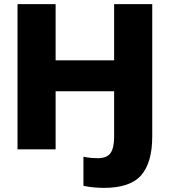

<svg xmlns="http://www.w3.org/2000/svg" viewBox="-20 -725 824 932"><path d="M485 187Q467 187 440 185Q413 183 385 177V36Q405 40 423.5 41.5Q442 43 454 43Q499 43 516.5 18Q534 -7 534 -62V-282H250V0H65V-705H250V-432H534V-705H719V-63Q719 64 665.5 125.5Q612 187 485 187Z"/></svg>

Font: Mulish Black
Style: Regular
Weight: 900
Designer: Vernon Adams
Foundry: Vernon Adams
Version: Version 3.603; ttfautohint (v1.8.3)